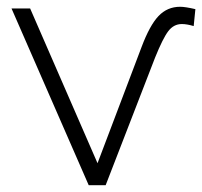

<svg xmlns="http://www.w3.org/2000/svg" viewBox="-20 -547 598 567"><path d="M398 -408Q422 -472 448 -499.5Q474 -527 512 -527Q527 -527 557 -520L552 -470Q532 -476 517 -476Q493 -476 477 -455Q461 -434 438 -377L292 0H242L14 -522H69L268 -65Z"/></svg>

Font: Hilab Light
Style: Regular
Weight: 300
Designer: Cristianderson Lima
Foundry: Cristianderson
Version: Version 1.0